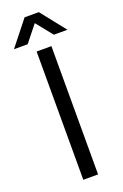

<svg xmlns="http://www.w3.org/2000/svg" viewBox="-177 -916 617 965"><g transform="rotate(-20 131.0 -434.0)"><path d="M-12.2 -735.8 92.8 -868.2H168.9L273.9 -735.8H201.2L130.9 -823.2L61 -735.8ZM90.8 0V-686H169.9V0Z"/></g></svg>

Font: Archivo Light
Style: Regular
Weight: 300
Designer: Hector Gatti
Foundry: Omnibus-Type
Version: Version 2.001